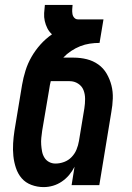

<svg xmlns="http://www.w3.org/2000/svg" viewBox="-20 -755 540 783"><path d="M158 8Q132 8 108 -1Q84 -10 68.5 -28Q53 -46 45 -70Q37 -94 34.5 -119Q32 -144 33.5 -170Q35 -196 39 -222L70 -409Q75 -438 84 -467Q93 -496 108.5 -523Q124 -550 145 -573.5Q166 -597 192 -615Q180 -626 173 -640Q166 -654 162.5 -669.5Q159 -685 160 -701.5Q161 -718 163 -735H276Q275 -726 274.5 -716.5Q274 -707 275.5 -698Q277 -689 283 -682.5Q289 -676 298 -676H402L386 -580Q366 -580 346 -577Q326 -574 307 -566.5Q288 -559 270 -547Q252 -535 238 -520H280Q308 -520 334 -513.5Q360 -507 381 -492Q402 -477 415 -454.5Q428 -432 434.5 -406.5Q441 -381 440 -353Q439 -325 434 -298L385 0H272L284 -75Q275 -57 262 -41.5Q249 -26 232 -14.5Q215 -3 196 2.5Q177 8 158 8ZM206 -88Q224 -88 241.5 -94.5Q259 -101 272 -114.5Q285 -128 292 -145Q299 -162 302 -180L324 -313Q327 -332 327 -351.5Q327 -371 320.5 -387.5Q314 -404 298.5 -414Q283 -424 264 -424H187Q185 -416 183.5 -408.5Q182 -401 181 -393L152 -222Q150 -208 148.5 -193.5Q147 -179 148 -165Q149 -151 151.5 -137.5Q154 -124 161 -112.5Q168 -101 180 -94.5Q192 -88 206 -88Z"/></svg>

Font: Iosevka Term Curly Oblique
Style: Bold
Weight: 700
Italic angle: -9°
Designer: Belleve Invis
Foundry: Belleve Invis
Version: Version 32.3.0